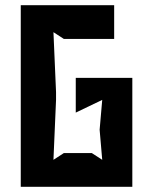

<svg xmlns="http://www.w3.org/2000/svg" viewBox="-20 -720 580 740"><path d="M60 0H490V-420H272V-286L374 -335L364 -220L374 -104L334 -130H226L186 -104L196 -335V-365L186 -596L226 -570H420V-700H60Z"/></svg>

Font: Pescante Normal
Style: Regular
Weight: 400
Designer: Ariel Martín Pérez
Foundry: Tunera Type Foundry
Version: Version 1.000;FEAKit 1.0